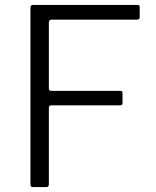

<svg xmlns="http://www.w3.org/2000/svg" viewBox="-20 -762 634 782"><path d="M104 -730Q104 -742 115 -742H540Q549 -742 549 -733V-692Q549 -682 538 -682H191Q179 -682 179 -671V-401Q179 -392 190 -392H470Q479 -392 479 -383V-342Q479 -333 469 -333H189Q179 -333 179 -323V-11Q179 0 168 0H116Q109 0 106.5 -2.5Q104 -5 104 -12V-730Z"/></svg>

Font: Libre Franklin Thin Light
Style: Regular
Weight: 300
Version: Version 3.000